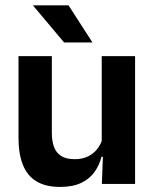

<svg xmlns="http://www.w3.org/2000/svg" viewBox="-20 -706 594 737"><path d="M179 -490.5V-195.5Q179 -165 187.2 -142.2Q195.5 -119.5 214.8 -107.2Q234 -95 266.5 -95Q296 -95 317.5 -105.5Q339 -116 353 -133.8Q367 -151.5 373.5 -173.5L393.5 -104H369.5Q361.5 -72 342.8 -45.8Q324 -19.5 291.8 -4Q259.5 11.5 211 11.5Q155 11.5 119.8 -10Q84.5 -31.5 67.8 -73.5Q51 -115.5 51 -177V-490.5ZM498.5 -490.5V0H371L375.5 -119L370.5 -129.5V-490.5ZM243 -685.5 334 -544.5V-543H226L107.5 -684V-685.5Z"/></svg>

Font: Anek Tamil Medium SemiBold
Style: Regular
Weight: 600
Version: Version 1.003